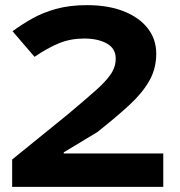

<svg xmlns="http://www.w3.org/2000/svg" viewBox="-20 -727 700 747"><path d="M615.2 -129.9V0H27.3V-106.4L244.6 -282.7Q309.6 -337.4 350.3 -373.3Q391.1 -409.2 410.6 -437.7Q430.2 -466.3 430.2 -499Q430.2 -538.6 395.5 -557.9Q360.8 -577.1 307.6 -577.1Q254.4 -577.1 209.7 -558.8Q165 -540.5 114.3 -505.9L28.8 -605.5Q64.5 -631.8 105.7 -655Q147 -678.2 199.2 -692.6Q251.5 -707 318.4 -707Q400.9 -707 461.4 -683.1Q522 -659.2 554.9 -616.7Q587.9 -574.2 587.9 -518.6Q587.9 -460 560.8 -412.4Q533.7 -364.7 482.4 -317.6Q431.2 -270.5 358.4 -212.9L228 -134.3V-129.9Z"/></svg>

Font: Lunasima
Style: Bold
Weight: 700
Designer: The DocRepair Project, Monotype Design Team
Foundry: Google
Version: Version 2.009